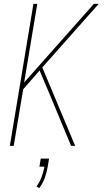

<svg xmlns="http://www.w3.org/2000/svg" viewBox="-20 -755 540 994"><path d="M31 0 153 -735H173L105 -328L466 -735H491L199 -406L369 0H348L237 -267L185 -390L100 -293L51 0ZM183 219 169 210Q186 187 195.5 161Q205 135 210 108H184L191 66H234L227 108Q222 137 212 165.5Q202 194 183 219Z"/></svg>

Font: Iosevka SS04 Thin Oblique
Style: Regular
Weight: 100
Italic angle: -9°
Monospace: yes
Designer: Belleve Invis
Foundry: Belleve Invis
Version: Version 19.0.0; ttfautohint (v1.8.4)